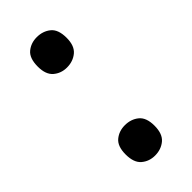

<svg xmlns="http://www.w3.org/2000/svg" viewBox="-189 -594 649 649"><g transform="rotate(-45 136.0 -269.0)"><path d="M67 -479Q67 -519 87 -535.5Q107 -552 135 -552Q164 -552 184.5 -535.5Q205 -519 205 -479Q205 -441 184.5 -424Q164 -407 135 -407Q107 -407 87 -424Q67 -441 67 -479ZM67 -59Q67 -98 87 -114.5Q107 -131 135 -131Q164 -131 184.5 -114.5Q205 -98 205 -59Q205 -20 184.5 -3Q164 14 135 14Q107 14 87 -3Q67 -20 67 -59Z"/></g></svg>

Font: Noto Sans Lao Looped Medium
Style: Regular
Weight: 500
Designer: Mark Frömberg, Ben Mitchell
Foundry: The Fontpad Ltd
Version: Version 1.002; ttfautohint (v1.8.4.7-5d5b)